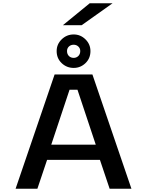

<svg xmlns="http://www.w3.org/2000/svg" viewBox="-20 -1156 900 1176"><path d="M785 0H651.5L592 -177H268.5L209 0H75.5L314.5 -700H546ZM406 -606.5 294 -270H566.5L454.5 -606.5ZM431.5 -740Q388.5 -740 357.8 -769.2Q327 -798.5 327 -843Q327 -885 357.8 -915Q388.5 -945 431.5 -945Q473 -945 503.5 -915Q534 -885 534 -843Q534 -798.5 503.5 -769.2Q473 -740 431.5 -740ZM431.5 -801.5Q448 -801.5 459.8 -813Q471.5 -824.5 471.5 -843.5Q471.5 -860 459.8 -871Q448 -882 431.5 -882Q413.5 -882 402 -871Q390.5 -860 390.5 -843.5Q390.5 -824.5 402 -813Q413.5 -801.5 431.5 -801.5ZM480 -1001.5H365L529.5 -1136H669.5Z"/></svg>

Font: Trispace SemiExpanded Medium
Style: Regular
Weight: 500
Width: 6
Designer: Tyler Finck
Foundry: Etcetera Type Company
Version: Version 1.210; ttfautohint (v1.8.3)